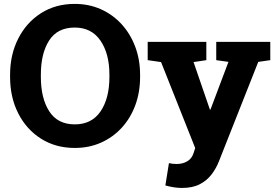

<svg xmlns="http://www.w3.org/2000/svg" viewBox="-20 -741 1401 975"><path d="M359.9 10.3Q262.7 10.3 188.5 -36.6Q114.3 -83.5 72.8 -165Q31.2 -246.6 31.2 -350.1V-361.3Q31.2 -463.9 72.8 -545.4Q114.3 -627 188.2 -674.1Q262.2 -721.2 359.4 -721.2Q431.6 -721.2 492.2 -694.1Q552.7 -667 597.4 -618.2Q642.1 -569.3 666.7 -503.7Q691.4 -438 691.4 -361.3V-350.1Q691.4 -272.5 667 -206.5Q642.6 -140.6 597.9 -92Q553.2 -43.5 492.7 -16.6Q432.1 10.3 359.9 10.3ZM359.9 -109.4Q445.8 -109.4 490.7 -175.5Q535.6 -241.7 535.6 -350.1V-362.3Q535.6 -468.3 490.2 -534.7Q444.8 -601.1 359.4 -601.1Q271.5 -601.1 229.5 -535.4Q187.5 -469.7 187.5 -362.3V-350.1Q187.5 -241.7 230.2 -175.5Q272.9 -109.4 359.9 -109.4ZM904.3 213.4Q864.3 213.4 819.8 200.7L837.9 87.4Q856 91.8 877 91.8Q907.7 91.8 930.9 78.1Q954.1 64.5 962.9 36.6L971.2 10.7L797.9 -425.8L730 -435.5V-528.3H1027.8V-435.5L962.9 -425.8L1040 -201.7L1045.9 -184.6H1048.8L1140.1 -426.8L1078.1 -435.5V-528.3H1352.5V-435.5L1291.5 -426.8L1091.8 78.1Q1077.6 114.3 1054.2 145Q1030.8 175.8 994.4 194.6Q958 213.4 904.3 213.4Z"/></svg>

Font: Roboto Slab ExtraBold
Style: Regular
Weight: 800
Designer: Google
Version: Version 2.001; ttfautohint (v1.8.3)